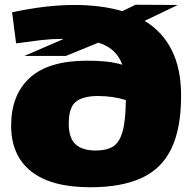

<svg xmlns="http://www.w3.org/2000/svg" viewBox="-20 -780 811 810"><path d="M258 -544H83L247 -615L242 -616Q198 -616 155 -611Q112 -606 48 -597L31 -728Q100 -743 166 -751Q232 -759 295 -759Q351 -759 401.5 -752.5Q452 -746 496 -733L552 -760L730 -759L590 -692Q664 -648 704 -569.5Q744 -491 744 -376Q744 -238 703 -153Q662 -68 577 -29Q492 10 361 10Q196 10 111.5 -57Q27 -124 27 -250Q27 -380 106 -452Q185 -524 348 -524Q390 -524 426 -520.5Q462 -517 496 -507Q471 -577 395 -600ZM270 -258Q270 -198 298.5 -171.5Q327 -145 384 -145Q428 -145 455.5 -161Q483 -177 496.5 -223Q510 -269 511 -358Q455 -375 393 -375Q332 -375 301 -351.5Q270 -328 270 -258Z"/></svg>

Font: Georama Expanded Black
Style: Regular
Weight: 900
Width: 7
Designer: Jean-Baptiste Levee
Foundry: Production Type
Version: Version 1.000